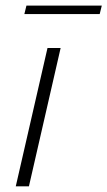

<svg xmlns="http://www.w3.org/2000/svg" viewBox="-20 -657 379 677"><path d="M65.9 -607.4 73.2 -637.2H338.9L331.5 -607.4ZM35.6 0 147.5 -487.8H193.8L82 0Z"/></svg>

Font: HK Grotesk Light Legacy Italic
Style: Regular
Weight: 300
Italic angle: -13°
Designer: Alfredo Marco Pradil
Foundry: Hanken Design Co.
Version: Version 2.022;PS 002.022;hotconv 1.0.88;makeotf.lib2.5.64775